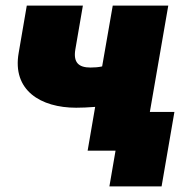

<svg xmlns="http://www.w3.org/2000/svg" viewBox="-20 -540 677 688"><path d="M253 -154C273 -154 295 -155 321 -157L294 0H394L372 128H559L605 -139H517L583 -520H384L346 -302C332 -299 319 -298 304 -298C262 -298 242 -316 250 -363L277 -520H76L47 -351C23 -216 126 -154 253 -154Z"/></svg>

Font: Fixel Display Black
Style: Italic
Weight: 900
Italic angle: -10°
Designer: AlfaBravo + MacPaw
Foundry: Kyrylo Tkachov, Marchela Mozhyna, Serhii Makarenko, Maria Weinstein, Zakhar Kryvoshyya
Version: Version 1.210;Glyphs 3.2 (3217)